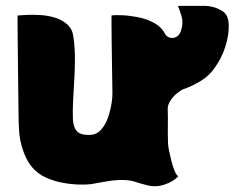

<svg xmlns="http://www.w3.org/2000/svg" viewBox="-20 -614 841 656"><path d="M740 -576Q760 -564 761.5 -530.5Q763 -497 750.5 -456.5Q738 -416 714 -383Q697 -357 667.5 -338.5Q638 -320 606 -309Q598 -306 585 -295.5Q572 -285 562.5 -270.5Q553 -256 553 -242Q554 -216 553.5 -187Q553 -158 554 -126Q554 -117 557.5 -99.5Q561 -82 566 -62.5Q571 -43 577 -29Q583 -15 589 -12Q575 5 544 16Q513 27 483 19Q459 13 439.5 6.5Q420 0 387 1Q363 2 339.5 6.5Q316 11 292 15Q280 17 250.5 16.5Q221 16 187 9Q153 2 124 -14Q85 -37 66 -81.5Q47 -126 45 -172Q44 -183 43.5 -215Q43 -247 42.5 -291Q42 -335 41.5 -382Q41 -429 40.5 -469.5Q40 -510 40 -535.5Q40 -561 40 -561Q49 -562 70.5 -563Q92 -564 118 -562.5Q144 -561 168.5 -553.5Q193 -546 210.5 -530Q228 -514 231 -487Q234 -465 235 -447Q236 -429 236 -407.5Q236 -386 234.5 -354.5Q233 -323 230 -275Q228 -236 229 -208Q230 -180 242.5 -166Q255 -152 288 -153Q310 -154 325 -170.5Q340 -187 348.5 -211Q357 -235 361 -260Q365 -285 364 -304Q364 -308 363.5 -335.5Q363 -363 362.5 -400.5Q362 -438 361.5 -475Q361 -512 361 -536.5Q361 -561 361 -561Q371 -563 396 -562Q421 -561 450.5 -555.5Q480 -550 506 -536Q532 -522 544 -498Q549 -489 560 -485.5Q571 -482 582.5 -488Q594 -494 599 -511Q607 -537 600 -559.5Q593 -582 588 -594Q641 -594 676.5 -594Q712 -594 740 -576Z"/></svg>

Font: Potta One
Style: Regular
Weight: 400
Designer: 108,108go
Foundry: Font Zone 108
Version: Version 1.000